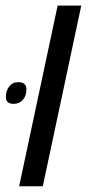

<svg xmlns="http://www.w3.org/2000/svg" viewBox="-58 -650 311 670"><path d="M143.1 -630.4H225.6L91.3 0H8.8ZM-37.6 -311Q-37.6 -333 -25.9 -348.1Q-14.2 -363.3 5.9 -363.3Q20 -363.3 27.1 -356.7Q34.2 -350.1 34.2 -338.4Q34.2 -315.9 22 -301.8Q9.8 -287.6 -10.3 -287.6Q-23.9 -287.6 -30.8 -293.7Q-37.6 -299.8 -37.6 -311Z"/></svg>

Font: Viking Open Sans
Style: Italic
Weight: 400
Italic angle: -12°
Foundry: Ascender Corporation
Version: Version 2.000